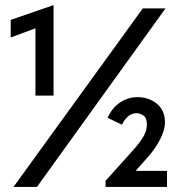

<svg xmlns="http://www.w3.org/2000/svg" viewBox="-20 -733 689 753"><path d="M125 0H33L540 -700H629ZM119 -622 22 -586V-655L190 -713V-358H119ZM394 -24 494 -135Q514 -157 526.5 -173.5Q539 -190 545.5 -203Q552 -216 554 -226Q556 -236 556 -245Q556 -271 542.5 -280Q529 -289 515 -289Q481 -289 458 -244L402 -271Q420 -311 451.5 -331.5Q483 -352 519 -352Q564 -352 595.5 -326Q627 -300 627 -252Q627 -225 609 -188.5Q591 -152 559 -116L512 -63H635V0H394Z"/></svg>

Font: Tilda Sans Medium
Style: Regular
Weight: 500
Designer: ParaType Ltd
Foundry: ParaType Ltd
Version: Version 1.009